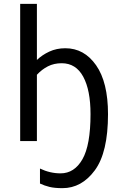

<svg xmlns="http://www.w3.org/2000/svg" viewBox="-20 -734 620 999"><path d="M542 -140Q542 -306 480 -394.5Q418 -483 320 -483Q274 -483 236.5 -465.5Q199 -448 172 -422V-714H85V0H172V-345Q198 -373 229.5 -389Q261 -405 301 -405Q375 -405 413 -335Q451 -265 451 -140Q451 21 409 94.5Q367 168 295 168Q240 168 188 143V221Q211 232 237.5 238.5Q264 245 305 245Q405 245 473.5 152Q542 59 542 -140Z"/></svg>

Font: Noto Sans UI SemiCondensed
Style: Regular
Weight: 400
Width: 4
Designer: Monotype Design Team
Foundry: Monotype Imaging Inc.
Version: 1.001